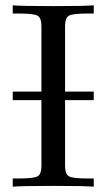

<svg xmlns="http://www.w3.org/2000/svg" viewBox="-20 -703 401 723"><path d="M28 0V-31H54Q110 -31 123 -40Q136 -49 136 -78V-326H28V-358H136V-605Q136 -634 123 -643Q110 -652 54 -652H28V-683Q63 -680 181 -680Q298 -680 333 -683V-652H307Q251 -652 238 -643Q225 -634 225 -605V-358H333V-326H225V-78Q225 -49 238 -40Q251 -31 307 -31H333V0Q298 -3 180 -3Q63 -3 28 0Z"/></svg>

Font: CMU Serif
Style: Roman
Weight: 500
Version: Version 0.7.0